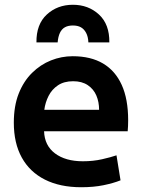

<svg xmlns="http://www.w3.org/2000/svg" viewBox="-20 -774 600 806"><path d="M321 12Q232 12 168.5 -20Q105 -52 71.5 -112.5Q38 -173 38 -259Q38 -329 58.5 -381Q79 -433 114.5 -468Q150 -503 194 -520.5Q238 -538 285 -538Q361 -538 412.5 -507.5Q464 -477 491 -417.5Q518 -358 518 -269Q518 -258 517.5 -245Q517 -232 516 -223H165Q167 -163 211 -130Q255 -97 328 -97Q371 -97 408.5 -105.5Q446 -114 469 -122L486 -17Q456 -5 414.5 3.5Q373 12 321 12ZM166 -313H396Q396 -346 384.5 -373Q373 -400 348.5 -416.5Q324 -433 287 -433Q249 -433 223.5 -416Q198 -399 184 -371.5Q170 -344 166 -313ZM133 -596Q132 -672 176.5 -713Q221 -754 286 -754Q351 -754 395.5 -713Q440 -672 439 -596H351Q350 -620 341.5 -636Q333 -652 319.5 -659.5Q306 -667 286 -667Q266 -667 252.5 -659.5Q239 -652 231.5 -636Q224 -620 222 -596Z"/></svg>

Font: Ubuntu Sans Mono SemiBold
Style: Regular
Weight: 600
Monospace: yes
Designer: Dalton Maag Ltd
Foundry: Dalton Maag Ltd
Version: Version 1.006